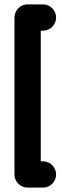

<svg xmlns="http://www.w3.org/2000/svg" viewBox="-20 -816 304 876"><path d="M176 -80H166V-676H176C209 -676 236 -703 236 -736C236 -769 209 -796 176 -796H106C70 -796 46 -766 46 -736V-20C46 16 76 40 106 40H176C209 40 236 13 236 -20C236 -53 209 -80 176 -80Z"/></svg>

Font: LS
Style: Bold
Weight: 700
Designer: BSozoo
Foundry: BSozoo
Version: Version 001.000